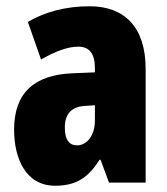

<svg xmlns="http://www.w3.org/2000/svg" viewBox="-20 -583 534 613"><path d="M266 -563C190 -563 123 -545 69 -513L111 -393C160 -421 198 -434 230 -434C266 -434 283 -411 283 -366V-352L211 -349C90 -344 25 -287 25 -169C25 -79 61 10 156 10C225 10 262 -17 298 -73H301L328 0H445V-363C445 -498 376 -563 266 -563ZM253 -245 283 -247V-198C283 -151 258 -119 226 -119C200 -119 187 -138 187 -176C187 -220 209 -243 253 -245Z"/></svg>

Font: Noto Sans Oriya ExtCond Blk
Style: Regular
Weight: 900
Width: 2
Designer: Amélie Bonet and Sol Matas
Foundry: Google LLC
Version: Version 2.006